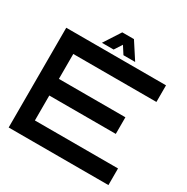

<svg xmlns="http://www.w3.org/2000/svg" viewBox="-189 -1011 1140 1172"><g transform="rotate(30 381.0 -425.0)"><path d="M732.4 -703.1V-585.9H146.5V-410.2H615.2V-293H146.5V-117.2H732.4V0H29.3V-703.1ZM498 -732.4H415.5L380.9 -786.1L346.2 -732.4H263.7L339.4 -849.6H421.9Z"/></g></svg>

Font: Gerhaus
Style: Regular
Weight: 400
Designer: GGBotNet
Foundry: GGBotNet
Version: 1.01